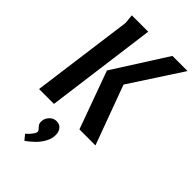

<svg xmlns="http://www.w3.org/2000/svg" viewBox="-305 -817 1194 1194"><g transform="rotate(45 292.5 -220.0)"><path d="M239 -732 142 0H11L101 -671L95 -732ZM452 -732H585L363 -391L507 0H366L228 -380ZM229 64Q258 64 272.5 83Q287 102 287 128Q287 160 271 190.5Q255 221 229 247Q203 273 174 292L146 258Q155 251 166 239Q177 227 185 215Q193 203 193 195Q193 186 185.5 178.5Q178 171 170.5 161Q163 151 163 134Q163 106 183 85Q203 64 229 64Z"/></g></svg>

Font: Rosario
Style: Italic
Weight: 400
Italic angle: -8.05°
Designer: Hector Gatti
Foundry: Omnibus Type
Version: Version 1.201